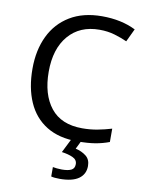

<svg xmlns="http://www.w3.org/2000/svg" viewBox="-102 -795 836 1105"><g transform="rotate(10 316.0 -242.0)"><path d="M403 -645Q288 -645 222 -568Q156 -491 156 -357Q156 -224 217.5 -146.5Q279 -69 402 -69Q449 -69 491 -77Q533 -85 573 -97V-19Q533 -4 490.5 3Q448 10 389 10Q280 10 207 -35Q134 -80 97.5 -163Q61 -246 61 -358Q61 -466 100.5 -548.5Q140 -631 217 -677.5Q294 -724 404 -724Q517 -724 601 -682L565 -606Q532 -621 491.5 -633Q451 -645 403 -645ZM473 139Q473 187 436 213.5Q399 240 325 240Q293 240 275 235V180Q284 182 299 183.5Q314 185 328 185Q364 185 383 175.5Q402 166 402 141Q402 115 375.5 103Q349 91 311 86L354 0H412L386 53Q422 61 447.5 81Q473 101 473 139Z"/></g></svg>

Font: Noto Sans Pau Cin Hau
Style: Regular
Weight: 400
Designer: Monotype Design Team
Foundry: Monotype Imaging Inc.
Version: Version 2.002; ttfautohint (v1.8.4.7-5d5b)